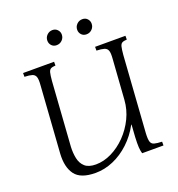

<svg xmlns="http://www.w3.org/2000/svg" viewBox="-150 -962 1021 1100"><g transform="rotate(-20 360.5 -412.0)"><path d="M246 15Q155 15 121 -31Q87 -77 92 -158L120 -565Q123 -600 117.5 -615.5Q112 -631 96 -636Q80 -641 50 -642V-665H239V-642Q220 -641 210.5 -636Q201 -631 197 -615.5Q193 -600 190 -565L163 -175Q161 -137 168 -103.5Q175 -70 197.5 -50Q220 -30 264 -30Q312 -30 360 -53.5Q408 -77 448 -118Q488 -159 513.5 -211.5Q539 -264 543 -322L560 -565Q563 -600 557.5 -615.5Q552 -631 535.5 -636Q519 -641 489 -642V-665H674V-642Q655 -641 645.5 -636Q636 -631 632 -615.5Q628 -600 625 -565L593 -100Q591 -65 596 -49Q601 -33 617.5 -28.5Q634 -24 664 -23V0H534Q529 -16 527.5 -38.5Q526 -61 528 -100L533 -175H531Q500 -117 454 -74Q408 -31 354.5 -8Q301 15 246 15ZM286 -749Q267 -749 255.5 -761.5Q244 -774 244 -791Q244 -811 258 -825Q272 -839 292 -839Q310 -839 322 -826.5Q334 -814 334 -797Q334 -777 320 -763Q306 -749 286 -749ZM468 -749Q449 -749 437.5 -761.5Q426 -774 426 -791Q426 -811 440 -825Q454 -839 474 -839Q493 -839 504.5 -826.5Q516 -814 516 -797Q516 -777 502 -763Q488 -749 468 -749Z"/></g></svg>

Font: Bona Nova SC
Style: Italic
Weight: 400
Italic angle: -4°
Designer: Mateusz Machalski
Foundry: Capitalics
Version: Version 4.001; ttfautohint (v1.8.4.7-5d5b)